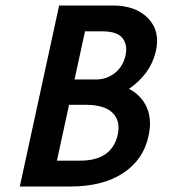

<svg xmlns="http://www.w3.org/2000/svg" viewBox="-20 -678 622 698"><path d="M546 -489Q526 -408 449 -355Q495 -331 514 -286.5Q533 -242 520 -184Q502 -98 428 -49Q354 0 236 0H52L195 -658H390Q474 -658 519 -611Q564 -564 546 -489ZM353 -564H289L251 -389H328Q368 -389 397.5 -412.5Q427 -436 436 -475Q445 -513 426 -538.5Q407 -564 353 -564ZM407 -184Q420 -236 390.5 -266.5Q361 -297 292 -297H231L187 -94H272Q384 -94 407 -184Z"/></svg>

Font: EauTest
Style: Bold Italic
Weight: 700
Italic angle: -12°
Designer: Christian Thalmann (Catharsis Fonts)
Version: Version 0.001;PS 000.001;hotconv 1.0.88;makeotf.lib2.5.64775